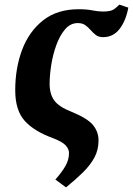

<svg xmlns="http://www.w3.org/2000/svg" viewBox="-20 -589 576 832"><path d="M266 223 220 189Q249 156 264 129.5Q279 103 279 74Q279 57 264.5 41Q250 25 208 9Q128 -20 87 -65.5Q46 -111 46 -198Q46 -294 76 -373.5Q106 -453 167 -501Q228 -549 321 -549Q356 -549 380.5 -544Q405 -539 427 -539Q460 -539 474 -549Q488 -559 497 -569L536 -556Q526 -500 498.5 -464Q471 -428 427 -428Q407 -428 395 -437.5Q383 -447 372.5 -459Q362 -471 349.5 -480Q337 -489 317 -489Q285 -489 262 -462Q239 -435 224 -393.5Q209 -352 202 -307Q195 -262 195 -225Q195 -182 215 -154Q235 -126 289 -105Q360 -76 383.5 -46.5Q407 -17 407 19Q407 61 389 94Q371 127 339.5 158Q308 189 266 223Z"/></svg>

Font: Noto Serif SemiCondensed
Style: Bold Italic
Weight: 700
Width: 4
Italic angle: -12°
Designer: Monotype Design Team
Foundry: Monotype Imaging Inc.
Version: Version 2.014